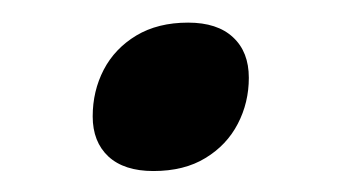

<svg xmlns="http://www.w3.org/2000/svg" viewBox="-20 -338 308 174"><path d="M150.5 -317.5Q177 -317.5 191.2 -304.2Q205.5 -291 205.5 -267.5Q205.5 -245 195.5 -225.8Q185.5 -206.5 166.2 -194.8Q147 -183 119 -183Q92.5 -183 78.2 -196.2Q64 -209.5 64 -232.5Q64 -255.5 74 -274.8Q84 -294 103.5 -305.8Q123 -317.5 150.5 -317.5Z"/></svg>

Font: Newsreader 9pt
Style: Italic
Weight: 400
Italic angle: -17°
Designer: Hugues Gentile
Foundry: Production Type
Version: Version 1.003